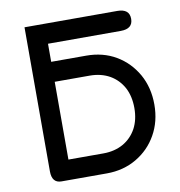

<svg xmlns="http://www.w3.org/2000/svg" viewBox="-76 -712 747 795"><g transform="rotate(-10 298.0 -314.5)"><path d="M79 -36C79 -36 79 -36 79 -36C79 -3.5 92.5 13 119 13C119 13 310 13 310 13C310 13 310 13 310 13C356.5 13 398.5 2 435 -19.5C471.5 -41 500.5 -70 521.5 -107.5C542.5 -144.5 553 -186.5 553 -234C553 -234 553 -234 553 -234C553 -281.5 542.5 -324 521.5 -361.5C500 -399 471.5 -428.5 435 -450C398.5 -471.5 356.5 -482 310 -482C310 -482 163 -482 163 -482C163 -482 163 -558 163 -558C163 -558 469 -558 469 -558C469 -558 469 -558 469 -558C503 -558 520 -572 520 -600C520 -600 520 -600 520 -600C520 -628 503 -642 469 -642C469 -642 79 -642 79 -642C79 -642 79 -36 79 -36ZM310 -398C342 -398 370 -391 394 -377.5C417.5 -364 436 -345 449.5 -320.5C462.5 -296 469 -267 469 -234C469 -234 469 -234 469 -234C469 -201.5 462.5 -173 449.5 -148.5C436 -124 417.5 -105 394 -91.5C370 -78 342 -71 310 -71C310 -71 163 -71 163 -71C163 -71 163 -398 163 -398C163 -398 310 -398 310 -398C310 -398 310 -398 310 -398Z"/></g></svg>

Font: Jura-Fortis-Bold
Style: Bold
Weight: 500
Designer: Daniel Johnson, Alexei Vanyashin, Mirko Velimirovic
Foundry: Daniel Johnson
Version: ""